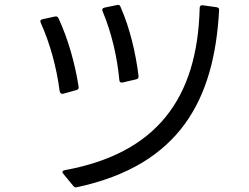

<svg xmlns="http://www.w3.org/2000/svg" viewBox="-20 -762 1040 801"><path d="M548 -431C556 -433 559 -438 558 -445C546 -542 522 -644 483 -733C481 -740 476 -743 468 -741L415 -730C407 -728 405 -722 408 -715C445 -627 469 -525 478 -427C479 -419 484 -416 492 -418ZM286 14C290 19 295 21 301 19C730 -73 874 -346 894 -719C895 -727 891 -731 883 -732L826 -740C818 -741 813 -737 813 -729C804 -351 633 -122 250 -52C240 -50 238 -44 244 -37ZM298 -386C306 -388 309 -392 308 -400C293 -497 264 -600 224 -686C221 -692 216 -695 209 -693L158 -682C149 -680 146 -675 150 -667C189 -580 216 -481 229 -381C231 -373 236 -369 244 -371Z"/></svg>

Font: LINE Seed JP App_OTF Regular
Style: Regular
Weight: 400
Designer: LY Corporation & Fontrix & Fontworks
Version: Version 1.002